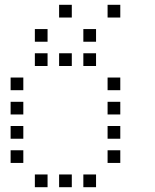

<svg xmlns="http://www.w3.org/2000/svg" viewBox="-20 -796 640 792"><path d="M224.8 -776.2Q223.8 -776.2 223.8 -776.2Q223.8 -776.2 223.8 -775.2V-724.8Q223.8 -723.8 223.8 -723.8Q223.8 -723.8 224.8 -723.8H275.2Q276.2 -723.8 276.2 -723.8Q276.2 -723.8 276.2 -724.8V-775.2Q276.2 -776.2 276.2 -776.2Q276.2 -776.2 275.2 -776.2ZM424.8 -776.2Q423.8 -776.2 423.8 -776.2Q423.8 -776.2 423.8 -775.2V-724.8Q423.8 -723.8 423.8 -723.8Q423.8 -723.8 424.8 -723.8H475.2Q476.2 -723.8 476.2 -723.8Q476.2 -723.8 476.2 -724.8V-775.2Q476.2 -776.2 476.2 -776.2Q476.2 -776.2 475.2 -776.2ZM124.8 -676.2Q123.8 -676.2 123.8 -676.2Q123.8 -676.2 123.8 -675.2V-624.8Q123.8 -623.8 123.8 -623.8Q123.8 -623.8 124.8 -623.8H175.2Q176.2 -623.8 176.2 -623.8Q176.2 -623.8 176.2 -624.8V-675.2Q176.2 -676.2 176.2 -676.2Q176.2 -676.2 175.2 -676.2ZM324.8 -676.2Q323.8 -676.2 323.8 -676.2Q323.8 -676.2 323.8 -675.2V-624.8Q323.8 -623.8 323.8 -623.8Q323.8 -623.8 324.8 -623.8H375.2Q376.2 -623.8 376.2 -623.8Q376.2 -623.8 376.2 -624.8V-675.2Q376.2 -676.2 376.2 -676.2Q376.2 -676.2 375.2 -676.2ZM124.8 -576.2Q123.8 -576.2 123.8 -576.2Q123.8 -576.2 123.8 -575.2V-524.8Q123.8 -523.8 123.8 -523.8Q123.8 -523.8 124.8 -523.8H175.2Q176.2 -523.8 176.2 -523.8Q176.2 -523.8 176.2 -524.8V-575.2Q176.2 -576.2 176.2 -576.2Q176.2 -576.2 175.2 -576.2ZM224.8 -576.2Q223.8 -576.2 223.8 -576.2Q223.8 -576.2 223.8 -575.2V-524.8Q223.8 -523.8 223.8 -523.8Q223.8 -523.8 224.8 -523.8H275.2Q276.2 -523.8 276.2 -523.8Q276.2 -523.8 276.2 -524.8V-575.2Q276.2 -576.2 276.2 -576.2Q276.2 -576.2 275.2 -576.2ZM324.8 -576.2Q323.8 -576.2 323.8 -576.2Q323.8 -576.2 323.8 -575.2V-524.8Q323.8 -523.8 323.8 -523.8Q323.8 -523.8 324.8 -523.8H375.2Q376.2 -523.8 376.2 -523.8Q376.2 -523.8 376.2 -524.8V-575.2Q376.2 -576.2 376.2 -576.2Q376.2 -576.2 375.2 -576.2ZM24.8 -476.2Q23.8 -476.2 23.8 -476.2Q23.8 -476.2 23.8 -475.2V-424.8Q23.8 -423.8 23.8 -423.8Q23.8 -423.8 24.8 -423.8H75.2Q76.2 -423.8 76.2 -423.8Q76.2 -423.8 76.2 -424.8V-475.2Q76.2 -476.2 76.2 -476.2Q76.2 -476.2 75.2 -476.2ZM424.8 -476.2Q423.8 -476.2 423.8 -476.2Q423.8 -476.2 423.8 -475.2V-424.8Q423.8 -423.8 423.8 -423.8Q423.8 -423.8 424.8 -423.8H475.2Q476.2 -423.8 476.2 -423.8Q476.2 -423.8 476.2 -424.8V-475.2Q476.2 -476.2 476.2 -476.2Q476.2 -476.2 475.2 -476.2ZM24.8 -376.2Q23.8 -376.2 23.8 -376.2Q23.8 -376.2 23.8 -375.2V-324.8Q23.8 -323.8 23.8 -323.8Q23.8 -323.8 24.8 -323.8H75.2Q76.2 -323.8 76.2 -323.8Q76.2 -323.8 76.2 -324.8V-375.2Q76.2 -376.2 76.2 -376.2Q76.2 -376.2 75.2 -376.2ZM424.8 -376.2Q423.8 -376.2 423.8 -376.2Q423.8 -376.2 423.8 -375.2V-324.8Q423.8 -323.8 423.8 -323.8Q423.8 -323.8 424.8 -323.8H475.2Q476.2 -323.8 476.2 -323.8Q476.2 -323.8 476.2 -324.8V-375.2Q476.2 -376.2 476.2 -376.2Q476.2 -376.2 475.2 -376.2ZM24.8 -276.2Q23.8 -276.2 23.8 -276.2Q23.8 -276.2 23.8 -275.2V-224.8Q23.8 -223.8 23.8 -223.8Q23.8 -223.8 24.8 -223.8H75.2Q76.2 -223.8 76.2 -223.8Q76.2 -223.8 76.2 -224.8V-275.2Q76.2 -276.2 76.2 -276.2Q76.2 -276.2 75.2 -276.2ZM424.8 -276.2Q423.8 -276.2 423.8 -276.2Q423.8 -276.2 423.8 -275.2V-224.8Q423.8 -223.8 423.8 -223.8Q423.8 -223.8 424.8 -223.8H475.2Q476.2 -223.8 476.2 -223.8Q476.2 -223.8 476.2 -224.8V-275.2Q476.2 -276.2 476.2 -276.2Q476.2 -276.2 475.2 -276.2ZM24.8 -176.2Q23.8 -176.2 23.8 -176.2Q23.8 -176.2 23.8 -175.2V-124.8Q23.8 -123.8 23.8 -123.8Q23.8 -123.8 24.8 -123.8H75.2Q76.2 -123.8 76.2 -123.8Q76.2 -123.8 76.2 -124.8V-175.2Q76.2 -176.2 76.2 -176.2Q76.2 -176.2 75.2 -176.2ZM424.8 -176.2Q423.8 -176.2 423.8 -176.2Q423.8 -176.2 423.8 -175.2V-124.8Q423.8 -123.8 423.8 -123.8Q423.8 -123.8 424.8 -123.8H475.2Q476.2 -123.8 476.2 -123.8Q476.2 -123.8 476.2 -124.8V-175.2Q476.2 -176.2 476.2 -176.2Q476.2 -176.2 475.2 -176.2ZM124.8 -76.2Q123.8 -76.2 123.8 -76.2Q123.8 -76.2 123.8 -75.2V-24.8Q123.8 -23.8 123.8 -23.8Q123.8 -23.8 124.8 -23.8H175.2Q176.2 -23.8 176.2 -23.8Q176.2 -23.8 176.2 -24.8V-75.2Q176.2 -76.2 176.2 -76.2Q176.2 -76.2 175.2 -76.2ZM224.8 -76.2Q223.8 -76.2 223.8 -76.2Q223.8 -76.2 223.8 -75.2V-24.8Q223.8 -23.8 223.8 -23.8Q223.8 -23.8 224.8 -23.8H275.2Q276.2 -23.8 276.2 -23.8Q276.2 -23.8 276.2 -24.8V-75.2Q276.2 -76.2 276.2 -76.2Q276.2 -76.2 275.2 -76.2ZM324.8 -76.2Q323.8 -76.2 323.8 -76.2Q323.8 -76.2 323.8 -75.2V-24.8Q323.8 -23.8 323.8 -23.8Q323.8 -23.8 324.8 -23.8H375.2Q376.2 -23.8 376.2 -23.8Q376.2 -23.8 376.2 -24.8V-75.2Q376.2 -76.2 376.2 -76.2Q376.2 -76.2 375.2 -76.2Z"/></svg>

Font: Doto Black
Style: Regular
Weight: 900
Monospace: yes
Version: Version 1.000